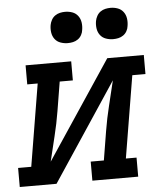

<svg xmlns="http://www.w3.org/2000/svg" viewBox="-62 -796 715 843"><g transform="rotate(-5 295.5 -374.5)"><path d="M-9 0V-84H49L109 -446H63V-530H264V-446H206L185 -318Q176 -263 162.5 -208.5Q149 -154 136 -99L423 -530H584V-446H526L466 -84H513V0H311V-84H369L390 -212Q399 -267 412.5 -321.5Q426 -376 439 -431L153 0ZM456 -611Q440 -611 424.5 -616.5Q409 -622 399.5 -634.5Q390 -647 387.5 -663.5Q385 -680 388 -697Q390 -708 396 -719Q402 -730 412 -737Q422 -744 433.5 -746.5Q445 -749 456 -749Q473 -749 488 -743.5Q503 -738 512.5 -725.5Q522 -713 524.5 -696.5Q527 -680 524 -663Q523 -652 517 -641Q511 -630 501 -623Q491 -616 479.5 -613.5Q468 -611 456 -611ZM256 -611Q240 -611 224.5 -616.5Q209 -622 199.5 -634.5Q190 -647 187.5 -663.5Q185 -680 188 -697Q190 -708 196 -719Q202 -730 212 -737Q222 -744 233.5 -746.5Q245 -749 256 -749Q273 -749 288 -743.5Q303 -738 312.5 -725.5Q322 -713 324.5 -696.5Q327 -680 324 -663Q323 -652 317 -641Q311 -630 301 -623Q291 -616 279.5 -613.5Q268 -611 256 -611Z"/></g></svg>

Font: Iosevka Slab MdExObl
Style: Regular
Weight: 500
Width: 7
Italic angle: -9°
Monospace: yes
Designer: Belleve Invis
Foundry: Belleve Invis
Version: Version 11.1.1; ttfautohint (v1.8.3)